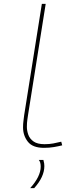

<svg xmlns="http://www.w3.org/2000/svg" viewBox="-20 -760 377 1000"><path d="M198 -740H218L126 -161Q125 -154 122.5 -137Q120 -120 120 -99Q120 -79 127.5 -58Q135 -37 155 -23Q175 -9 212 -9Q237 -9 258 -13Q279 -17 299 -22L304 -3Q284 2 260.5 6Q237 10 209 10Q150 10 125 -22Q100 -54 100 -97Q100 -115 102.5 -133Q105 -151 106 -161ZM182 73H206Q209 84 210 91Q211 98 211 105Q211 161 158 220H137Q192 159 192 108Q192 84 182 73Z"/></svg>

Font: Georama Extra Expanded Thin
Style: Italic
Weight: 100
Width: 8
Italic angle: -9°
Designer: Jean-Baptiste Levee
Foundry: Production Type
Version: Version 1.000